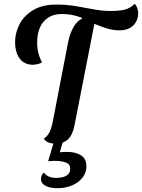

<svg xmlns="http://www.w3.org/2000/svg" viewBox="-20 -727 740 1000"><path d="M150 -389.7Q120.8 -389.7 99.9 -404.8Q79 -420 68.4 -448Q57.8 -476 58.7 -513Q59.5 -558.5 82.5 -602.2Q105.5 -646 153.1 -674.6Q200.7 -703.2 272.8 -703.2Q326.8 -703.2 374.8 -695.1Q422.7 -687 467.7 -678.4Q512.7 -669.8 558.2 -669.8Q596.3 -669.8 626.1 -676Q655.8 -682.2 681.8 -707.2Q690 -699 694.9 -685.4Q699.8 -671.8 699.8 -657.3Q699.8 -636.2 689.9 -616Q680 -595.8 658.4 -582.4Q636.8 -569 601.7 -569Q570.7 -569 540.5 -577.8Q510.3 -586.5 478.6 -600.2Q446.8 -613.8 408.2 -629.8L407 -634.2Q379.7 -644.7 355.3 -649.3Q331 -654 302 -654Q243.3 -654 209.2 -616.6Q175.2 -579.2 173.7 -510Q172.8 -481 179.1 -454.2Q185.3 -427.3 199 -402.2Q188 -395.7 174.2 -392.7Q160.5 -389.7 150 -389.7ZM267.7 21.2Q248 21.2 231.1 14.3Q214.2 7.5 208.8 -5.2Q220.8 -13 229.8 -25.1Q238.7 -37.2 244.9 -55.4Q251.2 -73.7 256.3 -100.7L334 -503.2Q348 -574.2 380.2 -609.5Q412.5 -644.8 480.2 -647.2L369 -79Q362.2 -43.5 349.6 -21.3Q337 0.8 316.8 11Q296.7 21.2 267.7 21.2ZM279 253.2Q240.7 253.2 217.1 240.8Q193.5 228.3 193.5 205Q193.5 196 197.2 186.6Q201 177.2 209.2 171.7Q217.5 185 233.6 192.3Q249.7 199.7 272.3 199.7Q288.3 199.7 305.3 196Q322.3 192.3 334 181.6Q345.7 170.8 345.7 151.8Q345.7 127.2 321.9 119Q298.2 110.8 267 110.8Q257.3 110.8 248.6 111.3Q239.8 111.8 230.5 112.8L267.5 -11H314.2L291.5 66Q298.8 65 310.7 64.6Q322.5 64.2 331.2 64.2Q373 64.2 401.5 81.6Q430 99 430 139.7Q430 172.3 409.8 198.1Q389.7 223.8 355.8 238.5Q321.8 253.2 279 253.2Z"/></svg>

Font: Sansita Swashed Light
Style: Regular
Weight: 300
Designer: Pablo Cosgaya
Foundry: Omnibus-Type
Version: Version 1.003